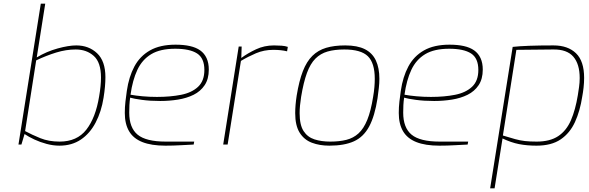

<svg xmlns="http://www.w3.org/2000/svg" viewBox="-20 -783 3193 1040"><path d="M302 6Q268 6 232.5 -3.5Q197 -13 166 -27.5Q135 -42 113 -57L96 0H80L201 -763H225L179 -472Q232 -504 292 -520.5Q352 -537 393 -537Q461 -537 506 -494.5Q551 -452 551 -365Q551 -341 548.5 -313Q546 -285 541 -254Q529 -178 498 -119Q467 -60 418 -27Q369 6 302 6ZM303 -16Q397 -16 447.5 -80.5Q498 -145 517 -261Q522 -290 524.5 -315.5Q527 -341 527 -363Q527 -445 488 -480Q449 -515 390 -515Q338 -515 284.5 -498.5Q231 -482 176 -456L116 -73Q153 -53 198.5 -34.5Q244 -16 303 -16Z M876 6Q800 6 751 -13.5Q702 -33 679 -72.5Q656 -112 656 -171Q656 -203 659.5 -233Q663 -263 667 -291Q678 -367 708 -423Q738 -479 792.5 -510Q847 -541 931 -541Q975 -541 1008.5 -533.5Q1042 -526 1064.5 -510Q1087 -494 1099 -468Q1111 -442 1111 -406Q1111 -355 1088.5 -321.5Q1066 -288 1028.5 -269.5Q991 -251 944 -243.5Q897 -236 848 -236Q793 -236 749 -242Q705 -248 685 -254Q682 -234 681 -213.5Q680 -193 680 -173Q680 -91 725.5 -53.5Q771 -16 878 -16H1032L1029 0Q1004 1 961.5 3.5Q919 6 876 6ZM830 -258Q903 -258 961 -269.5Q1019 -281 1053 -313Q1087 -345 1087 -404Q1087 -468 1047.5 -493.5Q1008 -519 929 -519Q848 -519 799 -489.5Q750 -460 724 -404.5Q698 -349 687 -270Q714 -265 752 -261.5Q790 -258 830 -258Z M1189 0 1273 -531H1289L1287 -469Q1322 -495 1367 -516Q1412 -537 1464 -537Q1486 -537 1505.5 -535.5Q1525 -534 1539 -529L1535 -505Q1519 -509 1500.5 -511Q1482 -513 1460 -513Q1410 -513 1366.5 -494.5Q1323 -476 1285 -453L1213 0Z M1764 6Q1711 6 1669 -10Q1627 -26 1603 -64.5Q1579 -103 1579 -170Q1579 -192 1581 -215.5Q1583 -239 1587 -265Q1600 -345 1620.5 -397.5Q1641 -450 1672 -480.5Q1703 -511 1746.5 -524Q1790 -537 1850 -537Q1916 -537 1956.5 -516.5Q1997 -496 2016 -455.5Q2035 -415 2035 -356Q2035 -333 2032 -306.5Q2029 -280 2025 -251Q2010 -154 1979.5 -97.5Q1949 -41 1897 -17.5Q1845 6 1764 6ZM1769 -16Q1818 -16 1856 -25.5Q1894 -35 1922 -60.5Q1950 -86 1969.5 -134Q1989 -182 2001 -258Q2006 -287 2008 -311Q2010 -335 2010 -356Q2010 -442 1972.5 -478.5Q1935 -515 1845 -515Q1793 -515 1754.5 -504Q1716 -493 1688.5 -465.5Q1661 -438 1642.5 -387.5Q1624 -337 1611 -258Q1607 -233 1605 -211Q1603 -189 1603 -170Q1603 -106 1624.5 -73Q1646 -40 1683.5 -28Q1721 -16 1769 -16Z M2360 6Q2284 6 2235 -13.5Q2186 -33 2163 -72.5Q2140 -112 2140 -171Q2140 -203 2143.5 -233Q2147 -263 2151 -291Q2162 -367 2192 -423Q2222 -479 2276.5 -510Q2331 -541 2415 -541Q2459 -541 2492.5 -533.5Q2526 -526 2548.5 -510Q2571 -494 2583 -468Q2595 -442 2595 -406Q2595 -355 2572.5 -321.5Q2550 -288 2512.5 -269.5Q2475 -251 2428 -243.5Q2381 -236 2332 -236Q2277 -236 2233 -242Q2189 -248 2169 -254Q2166 -234 2165 -213.5Q2164 -193 2164 -173Q2164 -91 2209.5 -53.5Q2255 -16 2362 -16H2516L2513 0Q2488 1 2445.5 3.5Q2403 6 2360 6ZM2314 -258Q2387 -258 2445 -269.5Q2503 -281 2537 -313Q2571 -345 2571 -404Q2571 -468 2531.5 -493.5Q2492 -519 2413 -519Q2332 -519 2283 -489.5Q2234 -460 2208 -404.5Q2182 -349 2171 -270Q2198 -265 2236 -261.5Q2274 -258 2314 -258Z M2635 237 2757 -529Q2792 -533 2847 -535Q2902 -537 2978 -537Q3056 -537 3100 -494.5Q3144 -452 3144 -361Q3144 -335 3141 -308.5Q3138 -282 3134 -261Q3122 -182 3094.5 -122Q3067 -62 3017 -28Q2967 6 2886 6Q2834 6 2791 -2.5Q2748 -11 2702 -33L2659 237ZM2887 -16Q2959 -16 3003.5 -45.5Q3048 -75 3072.5 -131.5Q3097 -188 3110 -268Q3113 -287 3116.5 -311.5Q3120 -336 3120 -360Q3120 -436 3085.5 -476Q3051 -516 2977 -515L2777 -513L2704 -49Q2743 -37 2770 -29.5Q2797 -22 2823.5 -19Q2850 -16 2887 -16Z"/></svg>

Font: Exo Thin Thin
Style: Italic
Weight: 250
Italic angle: -9°
Version: Version 2.000